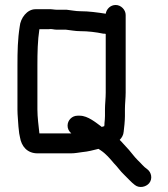

<svg xmlns="http://www.w3.org/2000/svg" viewBox="-20 -671 675 770"><path d="M130 -232V-408C130 -460 131 -509 138 -554H176C188 -556 195 -552 207 -552H244C264 -550 281 -546 302 -546C333 -546 366 -542 394 -536C397 -536 401 -536 404 -535V-299C404 -278 401 -252 401 -234V-206C401 -197 400 -188 399 -177C399 -173 399 -169 398 -165C395 -164 391 -163 388 -162C387 -162 387 -162 387 -163C366 -178 333 -207 300 -207H291C269 -207 251 -189 251 -167C251 -155 256 -145 266 -136H138C135 -164 130 -201 130 -232ZM247 -632H207C197 -632 187 -635 174 -634H122C89 -634 62 -599 59 -564C51 -514 50 -465 50 -408V-231C50 -207 53 -186 54 -163L57 -136L60 -121C66 -84 89 -56 131 -56H263C281 -56 294 -59 310 -61C333 -63 355 -69 375 -74L384 -68C405 -54 421 -35 437 -16C453 0 461 14 478 30C494 45 505 59 521 71C539 85 565 79 578 64C593 46 587 20 571 8C555 -3 547 -15 532 -29C518 -43 510 -55 497 -70L475 -94C470 -100 465 -105 460 -110C469 -119 475 -130 476 -143C478 -156 481 -189 481 -205V-234C481 -253 484 -279 484 -300V-611C484 -632 465 -651 444 -651C423 -651 407 -635 404 -616C372 -621 336 -626 302 -626C283 -626 267 -630 247 -632Z"/></svg>

Font: Electronic
Style: ExBd
Weight: 800
Version: Version 1.011